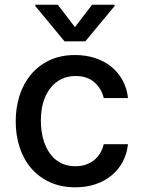

<svg xmlns="http://www.w3.org/2000/svg" viewBox="-20 -787 608 818"><path d="M46.9 -270.2Q46.9 -327.4 63 -378.7Q79.2 -430 111.2 -468.8Q143.1 -507.5 190.5 -530Q237.9 -552.6 300.1 -552.6Q346.6 -552.6 386 -539.4Q425.4 -526.3 454.9 -502.1Q484.4 -478 502.7 -444.2Q521 -410.5 525.2 -369.3H421.9Q413.4 -407.7 383.2 -435.4Q353 -463.1 301.8 -463.1Q235.4 -463.1 195 -411.9Q154.1 -360.4 154.1 -272.7Q154.1 -249.3 157.5 -225.9Q160.9 -202.4 168.3 -180.9Q175.8 -159.4 187.5 -140.8Q199.2 -122.2 215.6 -108.3Q231.9 -94.5 253.4 -86.6Q274.9 -78.8 301.8 -78.8Q324.6 -78.8 344.3 -85.2Q364 -91.6 379.6 -103.7Q395.2 -115.8 406.1 -133.2Q416.9 -150.6 421.9 -172.6H525.2Q521 -132.8 503.6 -99.3Q486.2 -65.7 457.2 -41.2Q428.3 -16.7 388.8 -2.8Q349.4 11 301.1 11Q240.1 11 192.8 -10.7Q145.6 -32.3 113.1 -70.1Q80.6 -108 63.7 -159.3Q46.9 -210.6 46.9 -270.2ZM226.2 -766.7 299.4 -671.5 372.2 -766.7H468.4V-761.4L343.4 -610.8H255L130.3 -761.4V-766.7Z"/></svg>

Font: Inter P Medium
Style: Regular
Weight: 500
Designer: Rasmus Andersson
Foundry: rsms
Version: Version 3.018;git-588b23468